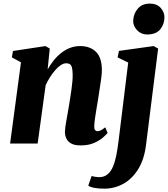

<svg xmlns="http://www.w3.org/2000/svg" viewBox="-20 -818 957 1094"><path d="M251.5 -422.5Q266.5 -449 285.5 -473Q304.5 -497 327.8 -515.5Q351 -534 378.2 -544.8Q405.5 -555.5 436.5 -555.5Q493 -555.5 526.8 -522.8Q560.5 -490 560.5 -417.5Q560.5 -399.5 556.5 -369.5Q552.5 -339.5 547.2 -306.8Q542 -274 538 -247Q534 -222 529.2 -194.5Q524.5 -167 521 -141.8Q517.5 -116.5 517 -98.5Q517 -80.5 523 -75.5Q529 -70.5 535.5 -70.5Q544 -70.5 554 -75.2Q564 -80 580 -92.5L593 -60.5Q586 -51.5 566.8 -34.5Q547.5 -17.5 516 -3.5Q484.5 10.5 440 10.5Q404 10.5 384.8 -0.8Q365.5 -12 357.8 -29.5Q350 -47 350 -66.5Q350 -77 352.2 -93.8Q354.5 -110.5 358.2 -131.2Q362 -152 365.8 -174Q369.5 -196 373 -216Q376.5 -237.5 380.2 -261Q384 -284.5 387.2 -308.2Q390.5 -332 392.5 -354.2Q394.5 -376.5 394 -394.5Q393.5 -419 390 -432.8Q386.5 -446.5 378.5 -452Q370.5 -457.5 357.5 -457.5Q342.5 -457.5 326.5 -447Q310.5 -436.5 295 -418.8Q279.5 -401 265.2 -378.8Q251 -356.5 240 -332L194.5 0H37.5L99.5 -463L47.5 -491L54 -527.5L239 -555.5L263.5 -541.5ZM812 8Q802 89.5 767.8 145.2Q733.5 201 683 229Q632.5 257 574 257Q545 257 519.8 252.8Q494.5 248.5 483 239.5L502 185Q509.5 187.5 522.2 189.5Q535 191.5 544.5 191.5Q573 191.5 592.2 175.8Q611.5 160 623.5 132Q635.5 104 643 65.5Q650.5 27 656 -18.5L710.5 -461.5L650 -491L658 -528L855 -555.5L881 -541.5ZM818 -621.5Q784 -621.5 760.8 -646.2Q737.5 -671 739 -701.5Q741 -741 765.5 -769.2Q790 -797.5 834 -797.5Q874 -797.5 895.8 -772.8Q917.5 -748 917 -719Q916.5 -679.5 892.8 -650.5Q869 -621.5 818 -621.5Z"/></svg>

Font: Merriweather 48pt Black
Style: Italic
Weight: 900
Italic angle: -7.8°
Version: Version 2.101